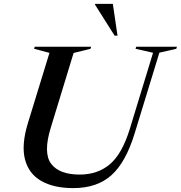

<svg xmlns="http://www.w3.org/2000/svg" viewBox="-20 -955 928 986"><path d="M240.5 -298.5Q201 -170 242.5 -114.2Q284 -58.5 389.5 -58.5Q481.5 -58.5 544.2 -111.5Q607 -164.5 646.5 -292.5L766 -684L676 -704.5L679.5 -715H888.5L885.5 -704.5L798.5 -684.5L671.5 -270Q626.5 -122.5 552.8 -55.8Q479 11 356 11Q256 11 191.8 -25.8Q127.5 -62.5 108.2 -136.8Q89 -211 123.5 -323.5L234 -683.5L155 -704.5L158.5 -715H448L445 -704.5L358 -683ZM583.5 -772H568.5L468 -931L468.5 -935H559.5Z"/></svg>

Font: Newsreader 72pt Medium
Style: Italic
Weight: 500
Italic angle: -17°
Designer: Hugues Gentile
Foundry: Production Type
Version: Version 1.003; ttfautohint (v1.8.3)